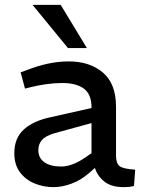

<svg xmlns="http://www.w3.org/2000/svg" viewBox="-20 -764 586 791"><path d="M200 7Q160 7 123 -8Q86 -23 62.5 -54Q39 -85 39 -133Q39 -195 78 -230.5Q117 -266 188 -281L357 -319V-322Q357 -375 326 -398.5Q295 -422 236 -422Q203 -422 169 -417Q135 -412 107 -405L83 -399L65 -466L90 -475Q136 -493 178.5 -502Q221 -511 263 -511Q350 -511 404 -465Q458 -419 458 -324V-123Q458 -91 473 -79.5Q488 -68 537 -65L532 2Q522 5 510.5 6Q499 7 490 7Q439 7 410.5 -15.5Q382 -38 371 -72L348 -52Q314 -22 275 -7.5Q236 7 200 7ZM232 -78Q255 -78 280 -87.5Q305 -97 331 -115L357 -133V-257L204 -215Q167 -204 152.5 -187Q138 -170 138 -145Q138 -113 163 -95.5Q188 -78 232 -78ZM260 -566 114 -744H230L338 -566Z"/></svg>

Font: REM Medium
Style: Regular
Weight: 400
Version: Version 1.005;gftools[0.9.28]